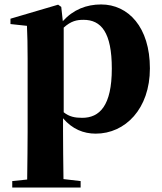

<svg xmlns="http://www.w3.org/2000/svg" viewBox="-20 -583 729 862"><path d="M266 -459C299 -489 325 -494 355 -494C434 -494 482 -438 482 -275C482 -108 427 -54 349 -54C316 -54 291 -59 266 -79ZM255 -552 241 -562 27 -499V-475L101 -467C103 -419 104 -385 104 -320V7C104 68 103 144 102 223L35 230V259H342V230L265 221C264 143 263 67 263 7V-52C305 -3 355 17 410 17C542 17 653 -94 653 -276C653 -461 556 -563 434 -563C368 -563 309 -540 262 -488Z"/></svg>

Font: Noto Serif CJK JP Black
Style: Regular
Weight: 900
Designer: Ryoko NISHIZUKA 西塚涼子 (kana & ideographs); Frank Grießhammer (Latin, Greek & Cyrillic); Wenlong ZHANG 张文龙 (bopomofo); San
Foundry: Adobe Systems Incorporated
Version: Version 1.001;PS 1.001;hotconv 16.6.54;makeotf.lib2.5.65590